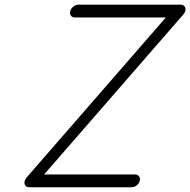

<svg xmlns="http://www.w3.org/2000/svg" viewBox="-20 -789 802 809"><path d="M103.8 0Q92 0 86.5 -7.7Q81.1 -15.4 84.2 -26.9Q86.2 -34.2 91.8 -40.8L678.7 -715.3H295.4Q284.4 -715.3 278.7 -723.3Q272.9 -731.2 275.9 -742.2Q278.8 -753.2 288.9 -761.2Q299.1 -769.3 310.1 -769.3H740.7Q752.4 -769.3 758.1 -761.5Q763.7 -753.7 760.5 -742.2Q758.5 -735.1 752.9 -728.5L166 -54H549.1Q560.1 -54 565.9 -45.9Q571.8 -37.8 568.8 -26.9Q565.9 -15.9 555.8 -7.9Q545.7 0 534.7 0Z"/></svg>

Font: Tecnico
Style: FinoInclinado
Weight: 400
Italic angle: -15°
Version: Version 1.3